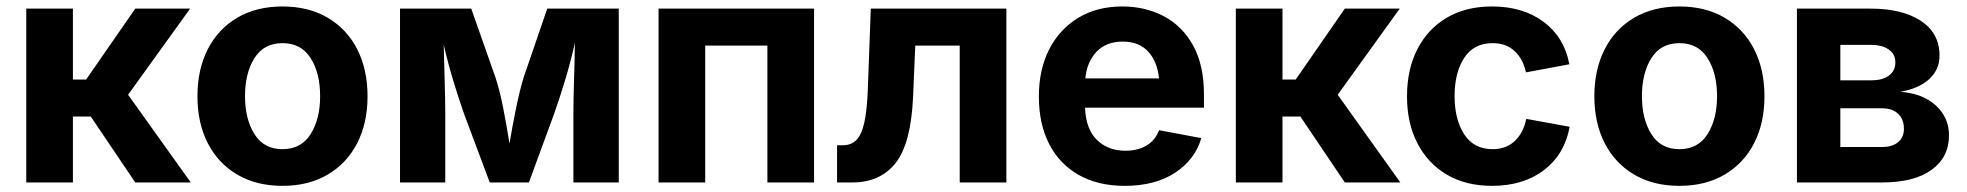

<svg xmlns="http://www.w3.org/2000/svg" viewBox="-20 -573 6178 603"><path d="M62.5 0V-545.9H209V-323.2H250.5L404.8 -545.9H577.1L382.3 -275.4L579.1 0H404.8L265.1 -207H209V0Z M867.2 10.7Q785.2 10.7 725.1 -24.7Q665 -60.1 632.6 -123.3Q600.1 -186.5 600.1 -270.5Q600.1 -355 632.6 -418.5Q665 -481.9 725.1 -517.3Q785.2 -552.7 867.2 -552.7Q949.2 -552.7 1009.3 -517.3Q1069.3 -481.9 1101.8 -418.5Q1134.3 -355 1134.3 -270.5Q1134.3 -186.5 1101.8 -123.3Q1069.3 -60.1 1009.3 -24.7Q949.2 10.7 867.2 10.7ZM867.2 -104.5Q925.8 -104.5 955.6 -151.9Q985.4 -199.2 985.4 -271Q985.4 -343.3 955.6 -390.4Q925.8 -437.5 867.2 -437.5Q808.6 -437.5 779.1 -390.4Q749.5 -343.3 749.5 -271Q749.5 -199.2 779.1 -151.9Q808.6 -104.5 867.2 -104.5Z M1236.3 0V-545.9H1460L1535.6 -331.1Q1549.3 -290.5 1560.5 -232.9Q1571.8 -175.3 1580.1 -122.1Q1588.9 -174.8 1600.6 -232.4Q1612.3 -290 1625 -331.1L1698.7 -545.9H1923.3V0H1780.8V-215.3Q1780.8 -254.4 1782.7 -316.4Q1784.7 -378.4 1785.6 -438.5Q1771.5 -376 1753.9 -318.4Q1736.3 -260.7 1720.2 -215.3L1641.1 0H1518.1L1437.5 -215.3Q1421.4 -260.7 1404.3 -317.1Q1387.2 -373.5 1373.5 -432.6Q1375 -375 1376.7 -314.2Q1378.4 -253.4 1378.4 -215.3V0Z M2536.6 -545.9V0H2390.1V-429.7H2194.8V0H2048.3V-545.9Z M2608.9 0V-116.7H2626.5Q2652.3 -116.7 2668.9 -132.6Q2685.5 -148.4 2694.3 -187.3Q2703.1 -226.1 2705.6 -294.4L2714.8 -545.9H3140.6V0H2994.1V-429.7H2854.5L2847.7 -270Q2841.3 -122.6 2793 -61.3Q2744.6 0 2657.2 0Z M3512.2 10.7Q3428.7 10.7 3368.2 -23.4Q3307.6 -57.6 3275.1 -120.6Q3242.7 -183.6 3242.7 -270Q3242.7 -354.5 3275.1 -418Q3307.6 -481.4 3366.5 -517.1Q3425.3 -552.7 3504.9 -552.7Q3576.2 -552.7 3634.3 -522.5Q3692.4 -492.2 3726.8 -430.7Q3761.2 -369.1 3761.2 -275.9V-234.9H3387.7Q3390.1 -168 3424.8 -133.8Q3459.5 -99.6 3514.6 -99.6Q3553.2 -99.6 3580.8 -116Q3608.4 -132.3 3620.1 -164.1L3752.9 -139.2Q3732.9 -71.3 3670.2 -30.3Q3607.4 10.7 3512.2 10.7ZM3388.7 -326.7H3620.1Q3614.7 -379.9 3585.9 -411.1Q3557.1 -442.4 3506.3 -442.4Q3453.6 -442.4 3423.3 -409.9Q3393.1 -377.4 3388.7 -326.7Z M3861.3 0V-545.9H4007.8V-323.2H4049.3L4203.6 -545.9H4376L4181.2 -275.4L4377.9 0H4203.6L4064 -207H4007.8V0Z M4666 10.7Q4583.5 10.7 4523.7 -24.7Q4463.9 -60.1 4431.4 -123.3Q4398.9 -186.5 4398.9 -270.5Q4398.9 -355 4431.4 -418.5Q4463.9 -481.9 4523.7 -517.3Q4583.5 -552.7 4666 -552.7Q4763.2 -552.7 4828.1 -504.2Q4893.1 -455.6 4908.7 -371.1L4772.5 -345.7Q4763.2 -388.2 4736.6 -412.8Q4710 -437.5 4667.5 -437.5Q4608.9 -437.5 4578.6 -391.4Q4548.3 -345.2 4548.3 -271Q4548.3 -197.8 4578.6 -151.1Q4608.9 -104.5 4667.5 -104.5Q4710 -104.5 4737.3 -130.1Q4764.6 -155.8 4773.4 -199.7L4909.7 -174.8Q4894 -88.4 4829.1 -38.8Q4764.2 10.7 4666 10.7Z M5254.4 10.7Q5172.4 10.7 5112.3 -24.7Q5052.2 -60.1 5019.8 -123.3Q4987.3 -186.5 4987.3 -270.5Q4987.3 -355 5019.8 -418.5Q5052.2 -481.9 5112.3 -517.3Q5172.4 -552.7 5254.4 -552.7Q5336.4 -552.7 5396.5 -517.3Q5456.5 -481.9 5489 -418.5Q5521.5 -355 5521.5 -270.5Q5521.5 -186.5 5489 -123.3Q5456.5 -60.1 5396.5 -24.7Q5336.4 10.7 5254.4 10.7ZM5254.4 -104.5Q5313 -104.5 5342.8 -151.9Q5372.6 -199.2 5372.6 -271Q5372.6 -343.3 5342.8 -390.4Q5313 -437.5 5254.4 -437.5Q5195.8 -437.5 5166.3 -390.4Q5136.7 -343.3 5136.7 -271Q5136.7 -199.2 5166.3 -151.9Q5195.8 -104.5 5254.4 -104.5Z M5623.5 0V-545.9H5855Q5954.6 -545.9 6012.9 -507.3Q6071.3 -468.8 6071.3 -398.4Q6071.3 -354.5 6039.1 -324.7Q6006.8 -294.9 5948.2 -284.7Q6019.5 -279.3 6060.3 -241.2Q6101.1 -203.1 6101.1 -148.4Q6101.1 -79.1 6046.4 -39.6Q5991.7 0 5890.6 0ZM5759.8 -111.3H5890.6Q5922.9 -111.3 5941.2 -126.5Q5959.5 -141.6 5959.5 -168.5Q5959.5 -198.7 5941.2 -215.8Q5922.9 -232.9 5890.6 -232.9H5759.8ZM5759.8 -320.8H5857.9Q5893.1 -320.8 5912.8 -335.9Q5932.6 -351.1 5932.6 -377Q5932.6 -402.8 5911.9 -417.5Q5891.1 -432.1 5855 -432.1H5759.8Z"/></svg>

Font: Inter-Bold
Style: Bold
Weight: 700
Designer: Rasmus Andersson
Foundry: rsms
Version: Version 4.000;git-a52131595